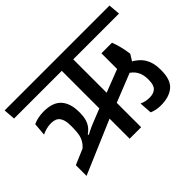

<svg xmlns="http://www.w3.org/2000/svg" viewBox="-144 -878 1123 1123"><g transform="rotate(-45 417.0 -317.0)"><path d="M853 -562 847 -634.5H-20.5L-15 -562ZM668.5 -361 453 -277.5 454 -194 695.5 -290.5ZM703.5 -470.5H616V-287.5L700.5 -296.5L733.5 -349.5Q729 -383 721.8 -412.2Q714.5 -441.5 703.5 -470.5ZM575.5 -22.5Q591.5 -15.5 609.2 -12Q627 -8.5 647 -8.5Q715.5 -8.5 754.5 -41Q793.5 -73.5 793.5 -152V-161.5Q793.5 -215.5 770.2 -253.8Q747 -292 696 -318L634.5 -284Q670.5 -264.5 686.2 -236.8Q702 -209 702 -171.5V-163Q702 -122 684 -104.8Q666 -87.5 632.5 -87.5Q615 -87.5 599.2 -91Q583.5 -94.5 570 -101ZM474.5 -0.5V-584.5H379.5V-0.5ZM398 -174.5 397.5 -258.5 289 -215Q266.5 -206 245.5 -195.2Q224.5 -184.5 203 -172.5L194 -176L47.5 -113.5V-25ZM229 -177.5 224 -191.5Q244.5 -205.5 257 -222.8Q269.5 -240 275.5 -262Q281.5 -284 281.5 -312V-319.5Q281.5 -391.5 246.8 -430.2Q212 -469 137 -469Q111.5 -469 89 -464.2Q66.5 -459.5 49 -451L42.5 -371.5Q60.5 -380 79 -385Q97.5 -390 119 -390Q157 -390 173.8 -367.2Q190.5 -344.5 190.5 -298V-285Q190.5 -249.5 185.8 -225.8Q181 -202 169.5 -184Q158 -166 137 -147.5Z"/></g></svg>

Font: Anek Devanagari Medium
Style: Regular
Weight: 500
Designer: Kailash Malviya (Devanagari) & Yesha Goshar (Latin)
Foundry: Ek Type
Version: Version 1.003